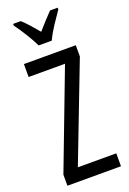

<svg xmlns="http://www.w3.org/2000/svg" viewBox="-176 -1002 713 1061"><g transform="rotate(-20 180.5 -471.5)"><path d="M341 0H26V-65L244 -638H30V-714H335V-648L115 -76H341ZM142 -783Q126 -816 101 -857Q76 -898 50 -933V-943H95Q114 -926 136.5 -900.5Q159 -875 181 -849Q207 -879 224.5 -898Q242 -917 267 -943H312V-933Q290 -902 262.5 -860Q235 -818 219 -783Z"/></g></svg>

Font: Noto Sans Khmer UI ExtraCondensed
Style: Regular
Weight: 400
Width: 2
Designer: Danh Hong and the Monotype Design Team
Foundry: Monotype Imaging Inc.
Version: Version 2.002; ttfautohint (v1.8.4.7-5d5b)